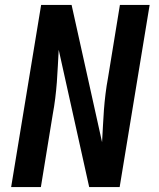

<svg xmlns="http://www.w3.org/2000/svg" viewBox="-20 -755 640 775"><path d="M25 0 146 -735H269L392 -181Q394 -213 395.5 -246Q397 -279 399.5 -311.5Q402 -344 406 -376.5Q410 -409 416 -441L464 -735H584L463 0H340L217 -554Q215 -522 213.5 -489Q212 -456 209.5 -423.5Q207 -391 203 -358.5Q199 -326 193 -294L145 0Z"/></svg>

Font: Iosevka Curly Extended Oblique
Style: Bold
Weight: 700
Width: 7
Italic angle: -9°
Monospace: yes
Designer: Belleve Invis
Foundry: Belleve Invis
Version: Version 11.1.0; ttfautohint (v1.8.3)